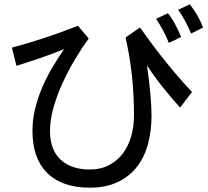

<svg xmlns="http://www.w3.org/2000/svg" viewBox="-20 -786 960 887"><path d="M756 -725Q773 -704 789.5 -673Q806 -642 817 -615L760 -588Q749 -616 733 -646Q717 -676 701 -699ZM857 -766Q899 -712 918 -659L863 -631Q851 -660 835.5 -688.5Q820 -717 803 -741ZM35 -566Q110 -586 184.5 -610.5Q259 -635 340 -667L390 -608Q359 -566 327.5 -513.5Q296 -461 270 -404.5Q244 -348 227.5 -290.5Q211 -233 211 -181Q211 -94 260 -48.5Q309 -3 394 -3Q446 -3 484.5 -23.5Q523 -44 548.5 -78.5Q574 -113 586.5 -158Q599 -203 599 -252Q599 -348 589.5 -436.5Q580 -525 560 -613L627 -659Q743 -493 867 -361L812 -289Q776 -329 735 -379.5Q694 -430 659 -484Q670 -409 675 -349Q680 -289 680 -252Q680 -181 663.5 -120Q647 -59 612 -14.5Q577 30 523 55.5Q469 81 394 81Q268 81 199 14Q130 -53 130 -181Q130 -232 141.5 -280.5Q153 -329 172.5 -376Q192 -423 218.5 -468.5Q245 -514 276 -559Q225 -538 172.5 -520Q120 -502 56 -482Z"/></svg>

Font: BM YEONSUNG
Style: Regular
Weight: 400
Designer: Bongjin Kim; Myungsoo Han; Jaehyun Keum; Jihee Min; Dokyung Lee; Chorong Kim; Jooyeon Kang; Sang-a Kim;
Foundry: Sandoll Communications Inc.
Version: Version 1.000;PS 1;hotconv 16.6.51;makeotf.lib2.5.65220